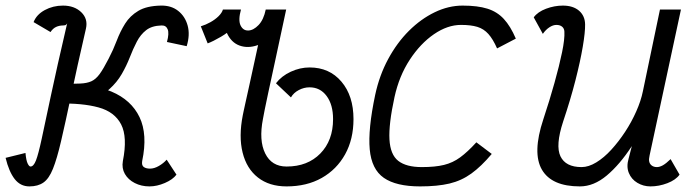

<svg xmlns="http://www.w3.org/2000/svg" viewBox="-71 -652 2491 686"><path d="M34 14Q2 14 -18.5 -12.2Q-39 -38.5 -51 -88L20 -105.5Q22.5 -78.5 27.8 -67.8Q33 -57 38 -57Q49 -57 57.5 -78.8Q66 -100.5 78 -156.2Q90 -212 111 -311Q132 -410 168 -564.5Q169.5 -569.5 169 -568.2Q168.5 -567 165.5 -564Q162.5 -561 154 -561Q141 -561 129.5 -555.8Q118 -550.5 109.5 -537.5L49 -573Q59.5 -600 89 -616Q118.5 -632 154 -632Q195 -632 219.5 -608.2Q244 -584.5 236 -549.5Q203.5 -408.5 182.8 -309.8Q162 -211 147.2 -147.8Q132.5 -84.5 118.2 -49Q104 -13.5 84.2 0.2Q64.5 14 34 14ZM463 14Q434 14 410.5 2Q387 -10 375.2 -30.5Q363.5 -51 368 -76.5H437Q434.5 -61 442.8 -55.2Q451 -49.5 465 -49.5Q480 -49.5 496.5 -59Q513 -68.5 524.5 -81.5L559.5 -28Q546.5 -10.5 518 1.8Q489.5 14 463 14ZM368 -76.5Q385 -162.5 361.8 -207.5Q338.5 -252.5 281 -268.2Q223.5 -284 136.5 -282L152 -352.5Q256.5 -354.5 327.2 -324.8Q398 -295 427.5 -233.5Q457 -172 437 -76.5ZM136.5 -283 152 -352.5Q191.5 -352.5 215.5 -353.5Q239.5 -354.5 255.2 -361.5Q271 -368.5 284.8 -387.2Q298.5 -406 317 -442Q333.5 -473.5 346 -506.5Q358.5 -539.5 376 -567.5Q393.5 -595.5 423.2 -613.2Q453 -631 503 -632Q540.5 -633 565.5 -613.2Q590.5 -593.5 599.5 -560.5Q608.5 -527.5 596 -487L525.5 -502Q534 -533 528 -547.5Q522 -562 505.5 -561Q471.5 -560 451.2 -544.2Q431 -528.5 417.8 -503Q404.5 -477.5 392.8 -447.2Q381 -417 364 -387.5Q347 -358 319.8 -333.5Q292.5 -309 248.2 -295Q204 -281 136.5 -283Z M878.5 -618H951.5Q940.5 -567 912 -534.8Q883.5 -502.5 849.2 -490.5Q815 -478.5 785 -489.2Q755 -500 739.5 -534.5Q731 -528 718.2 -520.5Q705.5 -513 692.5 -506.5Q679.5 -500 671 -497L646.5 -558Q664.5 -563.5 681 -572.8Q697.5 -582 709.8 -594Q722 -606 725.5 -618H790Q779.5 -580 788.5 -561.2Q797.5 -542.5 816 -543Q834.5 -543.5 852.8 -562.5Q871 -581.5 878.5 -618ZM953 14Q891 14 850.5 -17.8Q810 -49.5 795.8 -107Q781.5 -164.5 796.5 -240.5Q797.5 -245.5 799.5 -255Q801.5 -264.5 806.2 -285.8Q811 -307 819.8 -347.2Q828.5 -387.5 843 -453.5Q857.5 -519.5 878.5 -618H951.5Q927 -503 911.5 -431.8Q896 -360.5 887.5 -321Q879 -281.5 875 -261.2Q871 -241 868.5 -227Q853.5 -150.5 876.5 -103.8Q899.5 -57 953 -57Q1028 -57 1073.5 -103.5Q1119 -150 1119 -226.5Q1119 -278 1096 -309Q1073 -340 1035 -340Q1015 -340 996.5 -330.2Q978 -320.5 968.5 -304L915 -354.5Q935 -380.5 968 -395.8Q1001 -411 1035 -411Q1106 -411 1149 -360.2Q1192 -309.5 1192 -226.5Q1192 -154.5 1162 -100.5Q1132 -46.5 1078.5 -16.2Q1025 14 953 14Z M1631 -143.5 1686 -102Q1648.5 -57.5 1613.2 -32Q1578 -6.5 1535 3.8Q1492 14 1430 14Q1344.5 14 1300.5 -16.5Q1256.5 -47 1250 -118.5Q1243.5 -190 1269.5 -313Q1284.5 -383 1316 -441.2Q1347.5 -499.5 1390.2 -542Q1433 -584.5 1482.2 -608.2Q1531.5 -632 1582 -632Q1635.5 -632 1670.5 -621Q1705.5 -610 1729.2 -584.2Q1753 -558.5 1772 -514L1705 -479Q1690.5 -512 1674 -530.5Q1657.5 -549 1634.5 -556Q1611.5 -563 1576 -563Q1528 -563 1479.5 -529.8Q1431 -496.5 1393 -438.5Q1355 -380.5 1338.5 -305Q1317.5 -208.5 1320.5 -154Q1323.5 -99.5 1352 -77.2Q1380.5 -55 1436 -55Q1484 -55 1515.5 -62.8Q1547 -70.5 1573.2 -89.8Q1599.5 -109 1631 -143.5Z M1868.5 -531 1836 -590Q1850 -609.5 1880 -620.8Q1910 -632 1940 -632Q1976.5 -632 1997.8 -613.8Q2019 -595.5 2019.5 -565Q2020 -537 2011.2 -485.2Q2002.5 -433.5 1985 -365Q1967.5 -296.5 1941 -217.5Q1913 -132 1931.5 -93.5Q1950 -55 2007 -55Q2032 -55 2059.5 -71.8Q2087 -88.5 2113.2 -117.2Q2139.5 -146 2162.5 -181Q2185.5 -216 2202.2 -253.8Q2219 -291.5 2226 -326L2287 -618H2362L2250 -97Q2249.5 -93 2248.5 -88Q2247.5 -83 2248 -78.5Q2249 -67.5 2256.8 -61.2Q2264.5 -55 2276 -55Q2285.5 -55 2297 -61.2Q2308.5 -67.5 2325 -83.5L2357 -28Q2343.5 -9 2313.5 2.5Q2283.5 14 2253 14Q2227.5 14 2206.2 1.2Q2185 -11.5 2175.8 -34Q2166.5 -56.5 2175 -85.5L2186.5 -130Q2143.5 -64 2097 -25Q2050.5 14 2001 14Q1900 14 1865.2 -45.8Q1830.5 -105.5 1870 -225Q1893 -294.5 1910.2 -356.2Q1927.5 -418 1937.2 -465.2Q1947 -512.5 1945.5 -539Q1945 -550.5 1937.2 -556.8Q1929.5 -563 1917 -563Q1905 -563 1892 -554.5Q1879 -546 1868.5 -531Z"/></svg>

Font: Victor Mono Thin
Style: Italic
Weight: 100
Italic angle: -12°
Monospace: yes
Designer: Rune Bjørnerås
Version: Version 1.561;gftools[0.9.30]